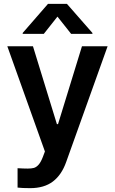

<svg xmlns="http://www.w3.org/2000/svg" viewBox="-20 -768 592 987"><path d="M70.3 196.3V96.7Q101.6 98.6 123 98.6Q141.6 98.6 154.1 95.2Q166.5 91.8 178.2 78.9Q189.9 65.9 200.2 39.1L210.9 10.7L17.6 -530.3H149.4L272.5 -129.9H278.3L401.4 -530.3H533.2L320.3 64.5Q296.9 130.9 252 165Q207 199.2 134.8 199.2Q93.8 199.2 70.3 196.3ZM275.4 -682.6 205.1 -593.8H96.7V-598.6L226.6 -748H324.2L455.1 -598.6V-593.8H345.7Z"/></svg>

Font: WEMIX Pretendard SemiBold
Style: Regular
Weight: 600
Designer: Base glyphs from Inter by Rasmus Andersson; Hangeul glyphs from Noto Sans CJK(Source Han Sans) by Jang Soo-young and Kan
Foundry: Kil Hyung-jin
Version: Version 1.000